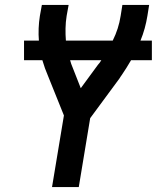

<svg xmlns="http://www.w3.org/2000/svg" viewBox="-20 -755 640 775"><path d="M190 0 238 -289 174 -448Q167 -464 161.5 -479.5Q156 -495 151 -512H77V-591H137Q135 -615 136 -640.5Q137 -666 141 -691L149 -735H257L249 -691Q245 -666 244.5 -640.5Q244 -615 246 -591H435Q447 -615 455 -640Q463 -665 467 -691L474 -735H582L575 -691Q571 -666 564 -640.5Q557 -615 547 -591H593V-512H509Q500 -496 490 -480.5Q480 -465 470 -450L469 -449Q467 -446 465.5 -443.5Q464 -441 462 -438L344 -278L298 0ZM306 -399 375 -493Q379 -497 382.5 -502Q386 -507 389 -512H263Q265 -504 267.5 -497Q270 -490 273 -483Z"/></svg>

Font: Iosevka Curly SmBdExObl
Style: Regular
Weight: 600
Width: 7
Italic angle: -9°
Monospace: yes
Designer: Belleve Invis
Foundry: Belleve Invis
Version: Version 11.1.0; ttfautohint (v1.8.3)